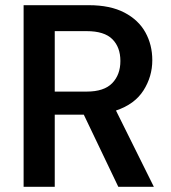

<svg xmlns="http://www.w3.org/2000/svg" viewBox="-20 -720 660 740"><path d="M71 0V-700H322Q405 -700 459.5 -671.5Q514 -643 540.5 -595Q567 -547 567 -488Q567 -425 533 -371.5Q499 -318 427 -294L573 0H436L303 -278H191V0ZM191 -367H314Q381 -367 412.5 -399.5Q444 -432 444 -485Q444 -538 413 -569Q382 -600 314 -600H191Z"/></svg>

Font: DM Sans SemiBold
Style: Regular
Weight: 600
Designer: Colophon Foundry, Jonny Pinhorn
Foundry: Colophon Foundry
Version: Version 4.004; ttfautohint (v1.8.4.7-5d5b)